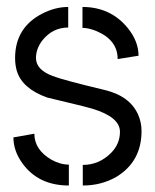

<svg xmlns="http://www.w3.org/2000/svg" viewBox="-20 -541 456 565"><path d="M19.5 -136.7 81.1 -147.5Q81.1 -100.6 130.9 -71.3Q157.2 -56.6 182.6 -56.6V4.9Q92.8 4.9 45.9 -60.5Q19.5 -96.7 19.5 -136.7ZM24.4 -370.1Q24.4 -460 104.5 -501Q142.6 -520.5 180.7 -520.5V-460Q134.8 -460 104.5 -421.9Q85.9 -397.5 85.9 -370.1Q85.9 -335.9 134.8 -317.4Q165 -305.7 287.1 -276.4Q362.3 -258.8 386.7 -203.1Q396.5 -180.7 396.5 -155.3Q396.5 -65.4 322.3 -20.5Q278.3 4.9 223.6 4.9V-55.7Q271.5 -55.7 306.6 -90.8Q333 -117.2 333 -153.3Q333 -196.3 252.9 -220.7Q230.5 -227.5 179.7 -239.3Q138.7 -249 119.1 -253.9Q44.9 -280.3 29.3 -333Q24.4 -350.6 24.4 -370.1ZM222.7 -459V-520.5Q305.7 -520.5 356.4 -458Q387.7 -418.9 387.7 -377L326.2 -367.2Q326.2 -422.9 264.6 -449.2Q241.2 -459 222.7 -459Z"/></svg>

Font: Post No Bills Colombo
Style: Medium
Weight: 600
Designer: Kosala Senevirathne, Siva Puranthara, Lasantha Premarathna, Tharique Azeez
Foundry: Mooniak
Version: Version 1.220 ; ttfautohint (v1.5)